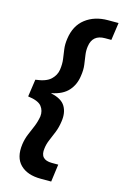

<svg xmlns="http://www.w3.org/2000/svg" viewBox="-145 -874 710 1110"><g transform="rotate(15 210.0 -319.0)"><path d="M218 174Q138 174 95.5 132Q53 90 64 9Q69 -25 81 -53.5Q93 -82 105 -110.5Q117 -139 123 -173Q127 -208 107 -233.5Q87 -259 25 -267L40 -371Q103 -378 130.5 -404Q158 -430 163 -464Q168 -499 164 -527.5Q160 -556 156 -584.5Q152 -613 157 -647Q168 -728 222.5 -770Q277 -812 357 -812H420L405 -707H367Q293 -707 283 -636Q279 -610 283 -583.5Q287 -557 291 -527Q295 -497 289 -460Q282 -407 249 -370Q216 -333 150 -320V-318Q213 -305 235 -268Q257 -231 249 -178Q244 -141 232 -111Q220 -81 208.5 -54.5Q197 -28 194 -2Q183 69 257 69H295L281 174Z"/></g></svg>

Font: Host Grotesk
Style: Bold Italic
Weight: 700
Italic angle: -8°
Designer: Doğukan Karapınar
Foundry: Element Type
Version: Version 1.003; ttfautohint (v1.8.4.7-5d5b)